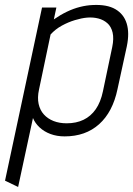

<svg xmlns="http://www.w3.org/2000/svg" viewBox="-21 -530 529 763"><path d="M446 -176 483 -346Q494 -399 482.5 -436.5Q471 -474 437.5 -493.5Q404 -513 347 -510Q323 -509 297 -502.5Q271 -496 245 -483.5Q219 -471 193 -453L203 -500H146L-1 188L51 213L110 -61Q118 -41 136 -24Q154 -7 179.5 2.5Q205 12 236 12Q319 12 373 -36.5Q427 -85 446 -176ZM425 -343 388 -167Q379 -124 359.5 -96Q340 -68 311 -54Q282 -40 244 -40Q215 -40 192 -49Q169 -58 153.5 -75Q138 -92 132.5 -117Q127 -142 134 -174L180 -393Q199 -414 224.5 -428Q250 -442 276.5 -450Q303 -458 325 -460Q349 -462 370 -456.5Q391 -451 406 -437.5Q421 -424 426.5 -400.5Q432 -377 425 -343Z"/></svg>

Font: Advent Pro
Style: Italic
Weight: 400
Italic angle: -12°
Designer: VivaRado, Andreas Kalpakidis
Foundry: VivaRado, Andreas Kalpakidis
Version: Version 3.000